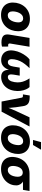

<svg xmlns="http://www.w3.org/2000/svg" viewBox="1430 -2234 814 3715"><g transform="rotate(90 1837.5 -377.0)"><path d="M270 10.3Q193.8 10.3 140.1 -18.1Q86.4 -46.4 58.1 -97.9Q29.8 -149.4 29.8 -218.3Q29.8 -284.7 51.3 -344Q72.8 -403.3 113.5 -449.5Q154.3 -495.6 212.4 -522Q270.5 -548.3 344.7 -548.3Q420.9 -548.3 474.4 -520Q527.8 -491.7 556.2 -440.2Q584.5 -388.7 584.5 -319.3Q584.5 -253.9 563.5 -194.6Q542.5 -135.3 502 -89.1Q461.4 -43 403.1 -16.4Q344.7 10.3 270 10.3ZM277.3 -120.1Q313.5 -120.1 339.4 -140.6Q365.2 -161.1 381.8 -192.9Q398.4 -224.6 406 -260Q413.6 -295.4 413.6 -325.2Q413.6 -354.5 404.5 -375Q395.5 -395.5 378.7 -406.5Q361.8 -417.5 337.4 -417.5Q301.3 -417.5 275.1 -397.5Q249 -377.4 232.4 -345.9Q215.8 -314.5 208.3 -279.3Q200.7 -244.1 200.7 -213.9Q200.7 -170.4 220.7 -145.3Q240.7 -120.1 277.3 -120.1Z M803.7 2.4Q710.4 2.4 673.8 -34.4Q637.2 -71.3 649.9 -149.9L714.4 -541H884.8L822.8 -168.5Q819.3 -147.5 826.9 -137.2Q834.5 -127 855 -127Q864.7 -127 870.8 -127.7Q877 -128.4 881.3 -129.4L882.3 -8.3Q870.6 -4.9 850.1 -1.2Q829.6 2.4 803.7 2.4Z M1142.1 7.8Q1081.5 7.8 1035.4 -20.8Q989.3 -49.3 968.3 -105Q947.3 -160.6 960.9 -242.2Q972.2 -308.1 1000.2 -367.2Q1028.3 -426.3 1063.2 -471.7Q1098.1 -517.1 1129.9 -541H1298.8Q1256.8 -497.6 1221.9 -453.1Q1187 -408.7 1163.3 -358.4Q1139.6 -308.1 1129.4 -247.6Q1119.1 -185.1 1133.3 -153.3Q1147.5 -121.6 1184.6 -121.6Q1218.8 -121.6 1239.5 -149.2Q1260.3 -176.8 1269 -231.9L1289.1 -351.1H1444.3L1424.3 -231.9Q1415 -176.8 1426.3 -149.2Q1437.5 -121.6 1471.7 -121.6Q1509.3 -121.6 1533.9 -153.3Q1558.6 -185.1 1568.8 -247.6Q1579.1 -308.1 1571.8 -358.4Q1564.5 -408.7 1544.7 -453.6Q1524.9 -498.5 1496.6 -541H1665.5Q1689.9 -517.1 1710 -471.4Q1730 -425.8 1738.3 -366.7Q1746.6 -307.6 1735.8 -242.2Q1722.7 -160.6 1683.1 -104.7Q1643.6 -48.8 1588.1 -20.5Q1532.7 7.8 1471.2 7.8Q1407.7 7.8 1375 -22Q1342.3 -51.8 1334 -105Q1325.7 -158.2 1334 -228H1356.9Q1342.3 -158.2 1316.2 -105Q1290 -51.8 1247.6 -22Q1205.1 7.8 1142.1 7.8Z M1945.3 0 1869.6 -390.6Q1867.2 -402.3 1859.4 -407.7Q1851.6 -413.1 1837.4 -413.1H1806.6L1828.1 -543.9H1860.8Q1944.3 -543.9 1984.9 -513.9Q2025.4 -483.9 2034.7 -414.1L2055.2 -278.8Q2062.5 -225.6 2065.9 -170.7Q2069.3 -115.7 2071.8 -55.7H2039.1Q2061.5 -116.2 2082.5 -170.7Q2103.5 -225.1 2128.4 -278.8L2251 -541H2427.7L2141.6 0Z M2645 10.3Q2568.8 10.3 2515.1 -18.1Q2461.4 -46.4 2433.1 -97.9Q2404.8 -149.4 2404.8 -218.3Q2404.8 -284.7 2426.3 -344Q2447.8 -403.3 2488.5 -449.5Q2529.3 -495.6 2587.4 -522Q2645.5 -548.3 2719.7 -548.3Q2795.9 -548.3 2849.4 -520Q2902.8 -491.7 2931.2 -440.2Q2959.5 -388.7 2959.5 -319.3Q2959.5 -253.9 2938.5 -194.6Q2917.5 -135.3 2877 -89.1Q2836.4 -43 2778.1 -16.4Q2719.7 10.3 2645 10.3ZM2652.3 -120.1Q2688.5 -120.1 2714.4 -140.6Q2740.2 -161.1 2756.8 -192.9Q2773.4 -224.6 2781 -260Q2788.6 -295.4 2788.6 -325.2Q2788.6 -354.5 2779.5 -375Q2770.5 -395.5 2753.7 -406.5Q2736.8 -417.5 2712.4 -417.5Q2676.3 -417.5 2650.1 -397.5Q2624 -377.4 2607.4 -345.9Q2590.8 -314.5 2583.3 -279.3Q2575.7 -244.1 2575.7 -213.9Q2575.7 -170.4 2595.7 -145.3Q2615.7 -120.1 2652.3 -120.1ZM2688.5 -608.4 2730 -763.7H2877L2786.1 -608.4Z M3250.5 10.3Q3165.5 10.3 3109.9 -23.9Q3054.2 -58.1 3031.2 -120.1Q3008.3 -182.1 3022 -265.6Q3035.6 -349.1 3079.1 -410.9Q3122.6 -472.7 3189.5 -506.8Q3256.3 -541 3341.3 -541H3675.3L3654.3 -414.1H3418.5L3319.3 -410.2Q3287.1 -410.2 3261.7 -392.8Q3236.3 -375.5 3219.5 -343.5Q3202.6 -311.5 3194.8 -265.6Q3188 -221.2 3194.1 -188.5Q3200.2 -155.8 3220 -137.9Q3239.7 -120.1 3272 -120.1Q3303.7 -120.1 3329.1 -137.9Q3354.5 -155.8 3371.8 -188.2Q3389.2 -220.7 3396.5 -265.6Q3404.3 -311.5 3397.7 -343.5Q3391.1 -375.5 3371.6 -392.8Q3352.1 -410.2 3319.8 -410.2L3327.1 -453.6Q3386.7 -453.6 3434.6 -440.2Q3482.4 -426.8 3514.4 -399.7Q3546.4 -372.6 3559.8 -332Q3573.2 -291.5 3564 -236.8Q3552.7 -167.5 3510.5 -111.3Q3468.3 -55.2 3401.6 -22.5Q3335 10.3 3250.5 10.3Z"/></g></svg>

Font: Inter 17pt ExtraBold
Style: Italic
Weight: 800
Italic angle: -9.3988°
Version: Version 4.001;git-66647c0bb